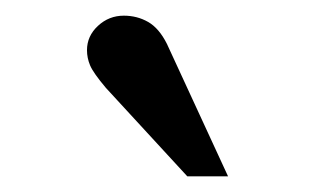

<svg xmlns="http://www.w3.org/2000/svg" viewBox="-20 -765 414 245"><path d="M219 -540 115 -653Q99 -672 95 -681.5Q91 -691 91 -701Q91 -719 105 -732Q119 -745 138 -745Q155 -745 169 -737Q183 -729 193 -709L271 -540Z"/></svg>

Font: Frank Ruhl Libre ExtraBold
Style: Regular
Weight: 800
Designer: Yanek Iontef
Foundry: Fontef
Version: Version 6.003;gftools[0.9.30]